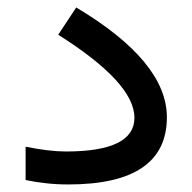

<svg xmlns="http://www.w3.org/2000/svg" viewBox="-20 -490 510 509"><path d="M47.9 -101.1Q110.4 -88.4 154.8 -88.4Q336.4 -88.4 336.4 -177.7Q336.4 -270.5 134.3 -397.9L182.1 -470.2Q422.4 -326.7 422.4 -179.2Q422.4 -1 161.1 -1Q130.4 -1 102.1 -4.2Q73.7 -7.3 47.9 -12.7Z"/></svg>

Font: Vazir FD-WOL
Style: Regular-FD-WOL
Weight: 400
Designer: Saber Rastikerdar
Foundry: Saber Rastikerdar
Version: Version 30.1.0